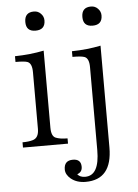

<svg xmlns="http://www.w3.org/2000/svg" viewBox="-60 -764 726 1010"><g transform="rotate(-5 302.5 -259.5)"><path d="M157.7 -717.8Q179.2 -717.8 193.8 -702.6Q209 -687.5 209 -666.5Q209 -616.7 157.7 -616.7Q107.9 -616.7 107.9 -666.5Q107.9 -717.8 157.7 -717.8ZM275.9 -9.8H38.1V-37.6Q70.8 -37.6 91.8 -43.9Q125 -52.7 125 -101.1V-399.9Q125 -447.3 101.1 -456.1Q85.9 -461.9 38.1 -461.9V-492.2Q119.6 -493.7 190.9 -508.3V-101.1Q190.9 -56.2 213.9 -46.9Q236.3 -37.6 275.9 -37.6ZM459 -717.8Q480.5 -717.8 495.1 -702.6Q510.3 -687.5 510.3 -666.5Q510.3 -616.7 459 -616.7Q409.2 -616.7 409.2 -666.5Q409.2 -717.8 459 -717.8ZM491.2 -508.3V28.8Q491.2 198.7 351.1 198.7Q304.7 198.7 273.9 173.8Q247.1 151.4 247.1 124.5Q247.1 76.7 293.9 76.7Q336.9 76.7 336.9 117.7Q336.9 146 310.1 154.8Q323.7 171.9 351.1 171.9Q426.3 171.9 426.3 37.6V-400.4Q426.3 -447.3 402.3 -456.1Q385.7 -462.4 338.9 -462.4V-492.2Q420.4 -493.7 491.2 -508.3Z"/></g></svg>

Font: I.MingCP
Style: Regular
Weight: 400
Designer: I.Font Project
Version: Version 8.000; Sep 06, 2022